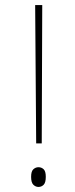

<svg xmlns="http://www.w3.org/2000/svg" viewBox="-20 -734 298 759"><path d="M123 -167 119 -714H147L145 -167ZM132 5Q121 5 112 -3.5Q103 -12 103 -35Q103 -57 112 -65Q121 -73 132 -73Q144 -73 152.5 -65Q161 -57 161 -35Q161 -12 152.5 -3.5Q144 5 132 5Z"/></svg>

Font: Noto Serif Bengali SemiCondensed Thin
Style: Regular
Weight: 100
Width: 4
Designer: Juan Bruce, Universal Thirst, Indian Type Foundry and the Monotype Design Team.
Foundry: Monotype Imaging Inc.
Version: Version 2.003; ttfautohint (v1.8.4.7-5d5b)